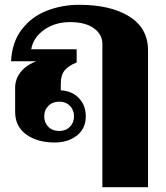

<svg xmlns="http://www.w3.org/2000/svg" viewBox="-20 -583 690 799"><path d="M406 -400Q406 -440 370.5 -465.5Q335 -491 272 -491Q208 -491 163 -458.5Q118 -426 110 -378H299V-323Q264 -309 248.5 -289.5Q233 -270 233 -235V-207Q279 -205 308 -175Q337 -145 337 -99Q337 -48 300 -19Q263 10 208 10Q135 10 89 -23.5Q43 -57 43 -118V-218Q43 -253 65 -282Q87 -311 131 -328H26Q30 -408 71 -461Q112 -514 175 -538.5Q238 -563 310 -563Q440 -563 518 -514.5Q596 -466 596 -373V196H406ZM288 -99Q288 -125 271 -142.5Q254 -160 227 -160Q199 -160 181.5 -142.5Q164 -125 164 -99Q164 -73 181 -55.5Q198 -38 227 -38Q254 -38 271 -55.5Q288 -73 288 -99Z"/></svg>

Font: Taviraj ExtraBold
Style: Regular
Weight: 800
Designer: Katatrad Team
Foundry: CadsonDemak
Version: Version 1.001